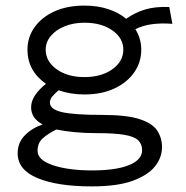

<svg xmlns="http://www.w3.org/2000/svg" viewBox="-20 -493 665 685"><path d="M281 -156Q231 -156 189 -171Q174 -158 166 -148Q158 -138 158 -127Q158 -103 201 -93Q244 -83 345 -83Q432 -83 478 -68Q524 -53 541 -27Q558 -1 558 32Q558 69 533 100.5Q508 132 453.5 152Q399 172 307 172Q185 172 114 142.5Q43 113 43 54Q43 16 68.5 -10Q94 -36 132 -49Q91 -71 91 -110Q91 -132 105 -153Q119 -174 144 -194Q78 -240 78 -316Q78 -360 103 -395.5Q128 -431 173.5 -452Q219 -473 281 -473Q328 -473 366 -460.5Q404 -448 430 -426Q463 -449 499 -459.5Q535 -470 584 -468L595 -408Q558 -411 525 -407Q492 -403 463 -389Q484 -355 484 -316Q484 -271 459 -235Q434 -199 388.5 -177.5Q343 -156 281 -156ZM281 -218Q342 -218 381 -246Q420 -274 420 -316Q420 -357 381 -384.5Q342 -412 281 -412Q243 -412 211.5 -399.5Q180 -387 161.5 -365Q143 -343 143 -316Q143 -274 182 -246Q221 -218 281 -218ZM114 45Q114 78 169 96.5Q224 115 309 115Q394 115 440.5 96Q487 77 487 43Q487 21 473 7.5Q459 -6 424 -12Q389 -18 326 -18Q283 -18 246.5 -21.5Q210 -25 181 -31Q151 -16 132.5 0.5Q114 17 114 45Z"/></svg>

Font: Inconsolata Expanded Thin
Style: Regular
Weight: 100
Width: 7
Monospace: yes
Designer: Raph Levien, Cyreal, Brenton Simpson
Foundry: Raph Levien, Cyreal, Google
Version: Version 3.100; ttfautohint (v1.8.4.7-5d5b)